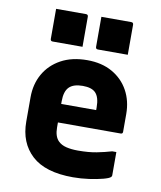

<svg xmlns="http://www.w3.org/2000/svg" viewBox="-86 -837 773 919"><g transform="rotate(10 300.0 -378.0)"><path d="M302 -552Q373 -552 424 -523Q475 -494 502.5 -444Q530 -394 530 -330V-244Q530 -234 520 -234H215V-210Q215 -166 236 -145Q251 -130 275.5 -124Q300 -118 332 -118Q385 -118 423 -125.5Q461 -133 495 -143H515V-29Q515 -25 511 -21Q504 -14 476 -6.5Q448 1 409 6.5Q370 12 331 12Q196 12 130.5 -48.5Q65 -109 65 -212V-330Q65 -394 93.5 -444Q122 -494 175 -523Q228 -552 302 -552ZM302 -427Q257 -427 236 -406Q215 -385 215 -337V-324H385V-337Q385 -387 364 -408Q345 -427 302 -427ZM112 -768H257Q268 -768 268 -757V-611H123Q112 -611 112 -622ZM332 -768H477Q488 -768 488 -757V-611H343Q332 -611 332 -622Z"/></g></svg>

Font: Recursive Mn Lnr St XBd
Style: Regular
Weight: 800
Monospace: yes
Version: Version 1.079;hotconv 1.0.112;makeotfexe 2.5.65598; ttfautoh